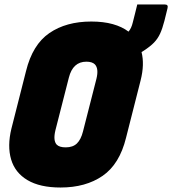

<svg xmlns="http://www.w3.org/2000/svg" viewBox="-20 -816 768 856"><path d="M387 -720Q441 -720 482.5 -708.5Q524 -697 553 -675Q566 -690 572 -716Q577 -736 582 -755.5Q587 -775 592 -796H715Q731 -796 727 -780Q726 -774 722.5 -761.5Q719 -749 713 -723Q704 -688 693.5 -665.5Q683 -643 666.5 -626Q650 -609 621 -590Q616 -587 611 -584Q625 -529 607 -458L542 -202Q513 -84 437.5 -32Q362 20 250 20Q158 20 102.5 -13Q47 -46 29.5 -105.5Q12 -165 31 -243L96 -499Q125 -617 200 -668.5Q275 -720 387 -720ZM227 -235Q216 -189 233 -171Q245 -159 273 -159Q305 -159 323 -176.5Q341 -194 350 -230L410 -465Q421 -510 403 -529Q391 -541 365 -541Q305 -541 287 -470Z"/></svg>

Font: Recursive Mn Lnr St Blk
Style: Italic
Weight: 900
Italic angle: -15°
Monospace: yes
Version: Version 1.079;hotconv 1.0.112;makeotfexe 2.5.65598; ttfautoh